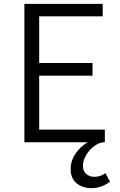

<svg xmlns="http://www.w3.org/2000/svg" viewBox="-20 -741 624 1000"><path d="M348 140Q348 97 372.5 60.5Q397 24 436 0H107V-721H515V-656H184V-413H462V-347H184V-66H526V0H520Q499 0 473 18.5Q447 37 429.5 65.5Q412 94 412 122Q412 151 429.5 165.5Q447 180 472 180Q503 180 529 161L553 205Q536 219 510 229Q484 239 458 239Q410 239 379 213.5Q348 188 348 140Z"/></svg>

Font: Nebula Sans Book
Style: Regular
Weight: 400
Designer: Paul D. Hunt for Adobe (as Source Sans)
Foundry: Nebula Entertainment & Broadcasting LLC
Version: Version 1.010